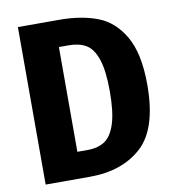

<svg xmlns="http://www.w3.org/2000/svg" viewBox="-79 -763 753 832"><g transform="rotate(-10 297.5 -346.5)"><path d="M564 -350Q564 -156 478 -78Q392 0 250 0H55V-693H237Q333 -693 404.5 -666Q476 -639 520 -563Q564 -487 564 -350ZM215 -577V-116H260Q306 -116 336 -136Q366 -156 382.5 -207.5Q399 -259 399 -350Q399 -441 382 -491Q365 -541 334.5 -559Q304 -577 259 -577Z"/></g></svg>

Font: Fira Sans Condensed
Style: Bold
Weight: 700
Width: 3
Designer: bBox Type GmbH & Carrois Corporate GbR & Edenspiekermann AG
Foundry: bBox Type GmbH & Carrois Corporate GbR & Edenspiekermann AG
Version: Version 4.301